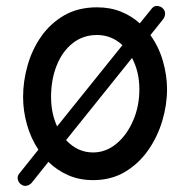

<svg xmlns="http://www.w3.org/2000/svg" viewBox="-20 -559 599 637"><path d="M51.3 53.7Q42 47.9 39.3 37.1Q36.6 26.4 43 18.1L107.4 -62.5Q82.5 -99.6 69.6 -145.3Q56.6 -190.9 56.6 -237.3Q56.6 -289.6 71.5 -342Q86.4 -394.5 116.7 -438Q147 -481.4 193.1 -508.1Q239.3 -534.7 301.8 -534.7Q345.7 -534.7 381.3 -520.3Q417 -505.9 443.8 -481.4L484.4 -531.7Q491.2 -540 502.7 -539.1Q514.2 -538.1 521 -530.3Q528.3 -522.9 527.6 -512.5Q526.9 -502 520 -493.7L479 -442.4Q506.8 -403.8 520.5 -356.4Q534.2 -309.1 534.2 -262.7Q534.2 -210.9 518.3 -157.7Q502.4 -104.5 471.2 -60.1Q439.9 -15.6 394.3 11.5Q348.6 38.6 288.6 38.6Q243.2 38.6 206.1 22.2Q168.9 5.9 140.6 -22L86.4 45.9Q80.1 54.2 69.8 56.9Q59.6 59.6 51.3 53.7ZM301.8 -442.9Q255.4 -442.9 220.9 -415.5Q186.5 -388.2 168 -341.6Q149.4 -294.9 149.4 -237.3Q149.4 -183.6 169.4 -139.6L386.2 -409.2Q350.1 -442.9 301.8 -442.9ZM442.4 -262.7Q442.4 -320.8 418 -366.7L199.2 -94.2Q237.3 -53.2 288.6 -53.2Q331.1 -53.2 366 -82Q400.9 -110.8 421.6 -158.7Q442.4 -206.5 442.4 -262.7Z"/></svg>

Font: Mikhak-DS1-FD Medium
Style: Regular
Weight: 500
Designer: Amin Abedi
Version: Version 3.2